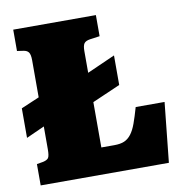

<svg xmlns="http://www.w3.org/2000/svg" viewBox="-79 -776 819 851"><g transform="rotate(-10 330.5 -350.5)"><path d="M511 -269H641L613 0H36V-96L65 -101Q83 -105 89 -114Q95 -123 95 -153V-255L13 -218V-351L95 -386V-553Q95 -579 87.5 -589Q80 -599 63 -601L36 -605V-701H408V-606L365 -600Q344 -597 337 -587Q330 -577 330 -553V-455L456 -511V-378L330 -323V-119H388Q416 -119 433.5 -126.5Q451 -134 464.5 -151.5Q478 -169 488.5 -198Q499 -227 511 -269Z"/></g></svg>

Font: Literata Black
Style: Regular
Weight: 900
Designer: Latin by Veronika Burian and Jose Scaglione. Greek by Irene Vlachou. Cyrillic by Vera Evstafieva.
Foundry: TypeTogether
Version: Version 3.103;gftools[0.9.29]